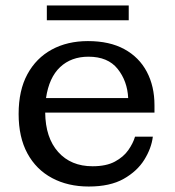

<svg xmlns="http://www.w3.org/2000/svg" viewBox="-20 -672 639 701"><path d="M151 -598V-652H450V-598ZM304 9Q228 9 170 -22Q112 -53 80 -112Q48 -171 48 -256Q48 -342 80 -401Q112 -460 169 -491Q226 -522 301 -522Q380 -522 434 -492.5Q488 -463 516 -410Q544 -357 544 -288V-261H145Q146 -169 192.5 -117Q239 -65 318 -65Q368 -65 399.5 -82Q431 -99 448.5 -124Q466 -149 473 -173H538Q533 -131 507 -89Q481 -47 431.5 -19Q382 9 304 9ZM448 -314Q445 -376 409.5 -420.5Q374 -465 303 -465Q240 -465 199.5 -427Q159 -389 148 -314Z"/></svg>

Font: Montagu Slab 16pt
Style: Regular
Weight: 400
Designer: Florian Karsten
Foundry: Florian Karsten
Version: Version 1.000; ttfautohint (v1.8.3)